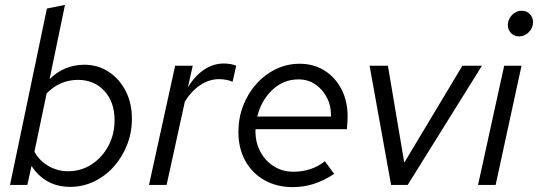

<svg xmlns="http://www.w3.org/2000/svg" viewBox="-20 -757 2202 786"><path d="M267 8Q215 8 175 -14.5Q135 -37 109 -78L92 0H21L172 -722L246 -737L183 -433Q212 -462 248 -477Q284 -492 325 -492Q381 -492 425 -463Q469 -434 494.5 -384.5Q520 -335 520 -271Q520 -214 500 -163.5Q480 -113 445.5 -74.5Q411 -36 365 -14Q319 8 267 8ZM258 -56Q312 -56 355 -84Q398 -112 423.5 -159.5Q449 -207 449 -265Q449 -339 407.5 -384.5Q366 -430 299 -430Q226 -430 171 -375L121 -136Q140 -100 177.5 -78Q215 -56 258 -56Z M590 0 697 -488H769L749 -399Q777 -446 815 -471.5Q853 -497 896 -497Q925 -497 947 -488L932 -422Q923 -427 907.5 -430Q892 -433 877 -433Q837 -433 801 -409.5Q765 -386 737 -342L662 0Z M1178 9Q1113 9 1062.5 -19.5Q1012 -48 984 -99Q956 -150 956 -216Q956 -274 975.5 -324.5Q995 -375 1029.5 -413.5Q1064 -452 1109.5 -474Q1155 -496 1207 -496Q1264 -496 1308 -468.5Q1352 -441 1377.5 -392.5Q1403 -344 1403 -281Q1403 -257 1400 -228H1026Q1024 -180 1043.5 -140.5Q1063 -101 1099 -77.5Q1135 -54 1181 -54Q1256 -54 1310 -97L1348 -45Q1305 -17 1264 -4Q1223 9 1178 9ZM1033 -280H1335Q1336 -323 1318.5 -357Q1301 -391 1271 -411.5Q1241 -432 1202 -432Q1141 -432 1095.5 -389.5Q1050 -347 1033 -280Z M1581 0 1493 -488H1568L1635 -91L1873 -488H1953L1649 0Z M2105 -608Q2085 -608 2072 -621.5Q2059 -635 2059 -655Q2059 -670 2067 -683.5Q2075 -697 2088 -705Q2101 -713 2116 -713Q2136 -713 2149 -699.5Q2162 -686 2162 -666Q2162 -643 2145 -625.5Q2128 -608 2105 -608ZM1937 0 2044 -488H2115L2009 0Z"/></svg>

Font: Red Hat Text VF
Style: Italic
Weight: 400
Italic angle: -12°
Designer: Pentagram, MCKL
Foundry: Pentagram, MCKL
Version: Version 1.023